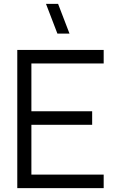

<svg xmlns="http://www.w3.org/2000/svg" viewBox="-20 -980 610 1000"><path d="M279 -805 219.5 -960H282.5L342 -805ZM70 0V-720H520V-649.5H143.5V-400.5H460V-330H143.5V-70.5H520V0Z"/></svg>

Font: Manrope ExtraLight
Style: Regular
Weight: 400
Version: Version 4.504